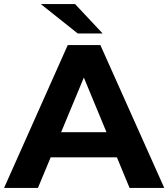

<svg xmlns="http://www.w3.org/2000/svg" viewBox="-29 -921 825 941"><path d="M-9 0 303 -700H463L776 0H606L350 -618H414L157 0ZM147 -150 190 -273H550L594 -150ZM352 -757 171 -901H339L474 -757Z"/></svg>

Font: Montserrat Thin
Style: Bold
Weight: 700
Version: Version 9.000